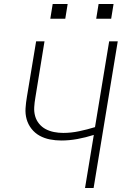

<svg xmlns="http://www.w3.org/2000/svg" viewBox="-20 -942 640 962"><path d="M406 0 450 -266Q409 -253 368 -245.5Q327 -238 287 -238Q258 -238 230 -243.5Q202 -249 178.5 -262Q155 -275 138 -296.5Q121 -318 113.5 -344.5Q106 -371 108 -400Q110 -429 115 -458L161 -735H203L157 -452Q153 -429 151.5 -405.5Q150 -382 156 -360.5Q162 -339 176 -322Q190 -305 209 -295Q228 -285 250.5 -280.5Q273 -276 297 -276Q336 -276 376.5 -284.5Q417 -293 456 -305L527 -735H570L449 0ZM462 -848 474 -922H549L537 -848ZM232 -848 244 -922H319L307 -848Z"/></svg>

Font: Iosevka SS04 XLt Ex
Style: Italic
Weight: 200
Width: 7
Italic angle: -9°
Monospace: yes
Designer: Belleve Invis
Foundry: Belleve Invis
Version: Version 19.0.0; ttfautohint (v1.8.4)